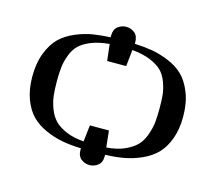

<svg xmlns="http://www.w3.org/2000/svg" viewBox="-120 -932 1325 1178"><g transform="rotate(15 543.0 -343.0)"><path d="M63 -339Q63 -425 88.5 -490Q114 -555 152.5 -592Q191 -629 247.5 -652.5Q304 -676 354 -684Q404 -692 465 -695V-705Q465 -746 489 -764Q513 -782 542 -782Q573 -782 596 -763Q619 -744 619 -702V-695Q680 -692 729 -684Q778 -676 835 -653Q892 -630 930.5 -593Q969 -556 995 -491Q1021 -426 1021 -339Q1021 -258 998 -196.5Q975 -135 938 -97.5Q901 -60 847 -36Q793 -12 739 -2Q685 8 619 10V18Q619 60 594.5 78Q570 96 542 96Q513 96 489 78Q465 60 465 19V10Q399 8 345 -2Q291 -12 237 -36Q183 -60 146 -97.5Q109 -135 86 -196.5Q63 -258 63 -339ZM216 -352Q216 -298 220.5 -258.5Q225 -219 241 -177Q257 -135 284 -107.5Q311 -80 358 -60Q405 -40 470 -35L482 -140H603L614 -35Q682 -40 730.5 -62Q779 -84 805 -112.5Q831 -141 846 -185Q861 -229 864.5 -265Q868 -301 868 -351Q868 -402 864.5 -437Q861 -472 846 -513.5Q831 -555 805 -581.5Q779 -608 730.5 -628Q682 -648 614 -654L603 -549H482L470 -654Q403 -648 355.5 -629Q308 -610 281.5 -584Q255 -558 240 -518Q225 -478 220.5 -441Q216 -404 216 -352Z"/></g></svg>

Font: CMU Serif
Style: Bold
Weight: 700
Version: Version 0.7.0